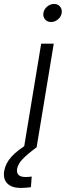

<svg xmlns="http://www.w3.org/2000/svg" viewBox="-97 -743 332 969"><path d="M24.4 0 110.8 -522.5H174.3L87.9 0ZM8.3 205.6Q-37.6 205.6 -60.1 182.9Q-82.5 160.2 -75.7 119.1Q-68.8 80.6 -38.8 47.6Q-8.8 14.6 48.8 -20L87.9 0Q40 36.1 16.8 60.3Q-6.3 84.5 -10.7 109.4Q-13.7 128.4 -3.7 139.4Q6.3 150.4 33.7 150.4Q41 150.4 48.8 149.7Q56.6 148.9 63 147.9L59.1 201.7Q47.9 203.1 34.9 204.3Q22 205.6 8.3 205.6ZM160.6 -631.8Q141.6 -631.8 130.4 -645.3Q119.1 -658.7 122.1 -677.2Q125 -696.3 140.9 -709.7Q156.7 -723.1 175.8 -723.1Q194.8 -723.1 206.1 -709.7Q217.3 -696.3 214.4 -677.2Q211.4 -658.7 195.6 -645.3Q179.7 -631.8 160.6 -631.8Z"/></svg>

Font: Inter 28pt Light
Style: Italic
Weight: 300
Italic angle: -9.3988°
Designer: Rasmus Andersson
Foundry: rsms
Version: Version 4.001;git-66647c0bb